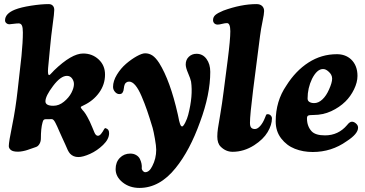

<svg xmlns="http://www.w3.org/2000/svg" viewBox="-20 -737 1799 947"><path d="M67.4 -295.4 85.9 -460.4Q92.8 -530.3 92.8 -577.1Q92.8 -601.6 87.9 -611.6Q83 -621.6 72.3 -621.6Q62.5 -621.6 45.9 -619.4Q29.3 -617.2 25.4 -617.2Q17.6 -617.2 11.2 -622.8Q4.9 -628.4 4.9 -636.7Q4.9 -669.9 53.7 -689.5Q83 -701.2 133.3 -709Q183.6 -716.8 220.2 -716.8Q232.9 -716.8 240.2 -709.2Q247.6 -701.7 247.6 -688Q247.6 -671.9 239.7 -615Q231.9 -558.1 227.1 -504.9L217.3 -401.9Q214.4 -366.7 222.2 -366.7Q224.1 -366.7 228.3 -370.4Q232.4 -374 238.5 -380.9Q244.6 -387.7 246.6 -389.6Q333 -473.1 390.1 -473.1Q435.1 -473.1 466.6 -443.8Q498 -414.6 498 -369.1Q498 -320.3 469 -280Q439.9 -239.7 393.1 -217.8Q378.4 -211.4 378.4 -208.5Q378.4 -206.1 380.9 -202.4Q383.3 -198.7 388.2 -193.1Q393.1 -187.5 394.5 -186Q402.8 -175.3 410.9 -160.4Q418.9 -145.5 423.1 -136.7Q427.2 -127.9 435.5 -108.2Q443.8 -88.4 445.3 -84.5Q451.7 -68.8 461.4 -67.4Q470.2 -66.4 478.5 -76.7Q486.8 -86.9 493.7 -100.1Q496.6 -105.5 500.5 -105Q509.8 -102.1 513.9 -96.4Q518.1 -90.8 518.1 -80.1Q518.1 -50.8 488.5 -22.2Q459 6.3 424.1 22Q389.2 37.6 366.7 37.6Q341.3 37.6 325.7 21Q319.3 13.7 314.2 3.2Q309.1 -7.3 301.5 -25.6Q293.9 -43.9 286.6 -58.1Q280.8 -70.3 273.7 -86.7Q266.6 -103 262.5 -112.3Q258.3 -121.6 253.4 -131.1Q248.5 -140.6 244.4 -144.8Q240.2 -148.9 236.3 -149.4Q210.9 -149.4 203.6 -148.9Q197.3 -148.4 194.6 -144.8Q191.9 -141.1 189.5 -131.8Q181.6 -103.5 181.6 -53.7Q181.6 -39.1 174.8 -27.3Q168 -15.6 158.2 -12.2Q153.8 -10.7 138.7 -5.4Q123.5 0 114.7 2.9Q106 5.9 92.8 8.5Q79.6 11.2 68.8 11.2Q43.9 11.2 33.7 2.9Q23.4 -5.4 23.4 -16.6Q23.4 -37.1 40.3 -119.1Q57.1 -201.2 67.4 -295.4ZM204.1 -237.3Q204.1 -215.3 243.2 -215.3Q271 -215.3 295.4 -235.4Q319.8 -255.4 332.3 -279.5Q344.7 -303.7 344.7 -322.3Q344.7 -337.4 335.4 -350.1Q326.2 -362.8 310.1 -362.8Q279.3 -362.8 241.7 -313Q204.1 -263.2 204.1 -237.3Z M550.3 97.2Q550.3 63 571 41.7Q591.8 20.5 622.6 20.5Q639.6 20.5 652.1 28.1Q664.6 35.6 670.2 47.4Q675.8 59.1 678 70.6Q680.2 82 679.2 92.3Q678.7 99.1 684.3 105.7Q689.9 112.3 696.3 112.3Q716.3 112.3 731 82.5Q750.5 45.4 750.5 1.5Q750.5 -16.6 744.1 -52.5Q737.8 -88.4 732.9 -106Q717.8 -156.2 705.6 -191.7Q693.4 -227.1 678.2 -262.5Q663.1 -297.9 647.7 -316.2Q632.3 -334.5 616.7 -334.5Q607.9 -334.5 601.6 -329.3Q595.2 -324.2 593.8 -316.4Q592.3 -313 591.1 -303Q589.8 -293 588.9 -290Q585.9 -280.8 581.8 -276.9Q577.6 -272.9 568.8 -272.9Q556.6 -272.9 547.1 -283.9Q537.6 -294.9 537.6 -308.6Q537.6 -337.4 556.6 -368.7Q575.7 -399.9 601.8 -422.4Q627.9 -444.8 654.3 -459.5Q680.7 -474.1 695.8 -474.1Q715.3 -474.1 731.7 -463.4Q748 -452.6 765.1 -426.3Q819.3 -339.4 856.9 -173.3Q857.9 -169.9 859.9 -159.2Q861.8 -148.4 863.3 -142.3Q864.7 -136.2 867.2 -128.4Q869.6 -120.6 872.3 -116.9Q875 -113.3 878.4 -113.3Q883.8 -113.3 893.6 -132.3Q903.3 -151.4 908.2 -170.4Q932.6 -264.6 922.4 -334.5Q919.4 -349.1 907.7 -376.2Q896 -403.3 896 -418.9Q896 -442.4 911.4 -457Q926.8 -471.7 949.2 -471.7Q980 -471.7 998.5 -446.3Q1017.1 -420.9 1017.1 -382.8Q1017.1 -271 966.8 -135.7Q916.5 4.9 846.2 91.8Q767.6 189.9 668 189.9Q619.1 189.9 584.7 162.4Q550.3 134.8 550.3 97.2Z M1083 -285.6 1103 -440.4Q1116.2 -543.5 1116 -583.3Q1115.7 -623 1099.6 -623Q1090.3 -623 1075.9 -619.4Q1061.5 -615.7 1054.2 -615.7Q1043 -615.7 1036.9 -622.1Q1030.8 -628.4 1030.8 -637.7Q1030.8 -653.3 1042.5 -663.3Q1054.2 -673.3 1081.5 -684.6Q1169.4 -716.8 1245.6 -716.8Q1262.7 -716.8 1272.7 -707.5Q1282.7 -698.2 1282.7 -682.6Q1282.7 -668.5 1274.9 -631.6Q1267.1 -594.7 1262.7 -560.5L1228.5 -293.9Q1212.9 -168.9 1212.9 -130.9Q1212.9 -114.3 1219 -107.4Q1225.1 -100.6 1237.3 -100.6Q1250 -100.6 1263.7 -116Q1277.3 -131.3 1287.1 -156.7Q1288.1 -159.2 1289.6 -162.8Q1291 -166.5 1291.5 -167.7Q1292 -168.9 1293.2 -170.9Q1294.4 -172.9 1296.1 -173.3Q1297.9 -173.8 1300.3 -173.8Q1309.1 -173.8 1315.2 -167.5Q1321.3 -161.1 1321.3 -153.3Q1321.3 -121.1 1300 -85.4Q1278.8 -49.8 1233.4 -20.5Q1182.6 11.7 1127.4 11.7Q1093.8 11.7 1068.4 -13.7Q1051.8 -29.8 1051.8 -63.5Q1051.8 -82 1054.9 -103.3Q1058.1 -124.5 1066.7 -174.6Q1075.2 -224.6 1083 -285.6Z M1641.6 -469.7Q1683.6 -469.7 1711.4 -444.3Q1743.2 -414.1 1743.2 -362.8Q1743.2 -331.1 1726.1 -296.1Q1709 -261.2 1683.6 -236.3Q1654.3 -207.5 1613.8 -188.7Q1573.2 -169.9 1526.4 -169.9Q1506.3 -169.9 1500.2 -167Q1494.1 -164.1 1494.1 -153.3Q1494.1 -114.3 1517.1 -89.4Q1536.1 -69.3 1583 -69.3Q1648.9 -69.3 1691.9 -120.1Q1704.6 -136.7 1715.8 -136.7Q1726.1 -136.7 1735.8 -127.9Q1746.1 -119.1 1746.1 -107.4Q1746.1 -76.7 1689.9 -40.5Q1615.2 12.7 1522.5 12.7Q1474.6 12.7 1434.3 -3.2Q1394 -19 1366.9 -54.2Q1339.8 -89.4 1339.8 -138.2Q1339.8 -238.3 1392.1 -314.5Q1438 -387.7 1501.7 -428.7Q1565.4 -469.7 1641.6 -469.7ZM1503.9 -235.8Q1513.2 -228.5 1529.8 -228.5Q1550.8 -228.5 1570.1 -246.6Q1589.4 -264.6 1603 -295.9Q1618.2 -329.6 1618.2 -349.1Q1618.2 -369.1 1600.1 -384.3Q1586.9 -396.5 1573.2 -396.5Q1543.5 -396.5 1519 -348.1Q1497.1 -302.2 1497.1 -251.5Q1497.1 -241.2 1503.9 -235.8Z"/></svg>

Font: Cooper*
Style: Bold Italic
Weight: 700
Italic angle: -7°
Designer: Owen Earl
Foundry: indestructible type*
Version: Version 0.001